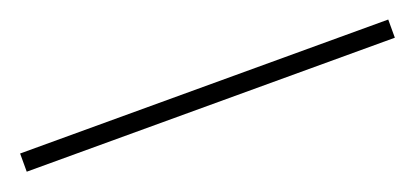

<svg xmlns="http://www.w3.org/2000/svg" viewBox="-18 -896 535 248"><g transform="rotate(-20 250.0 -772.5)"><path d="M503 -760V-785H-3V-760Z"/></g></svg>

Font: Noto Sans Gurmukhi Thin
Style: Regular
Weight: 100
Designer: Jelle Bosma - Monotype Design Team
Foundry: Monotype Imaging Inc.
Version: Version 2.004